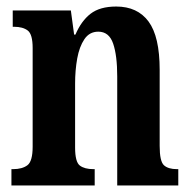

<svg xmlns="http://www.w3.org/2000/svg" viewBox="-20 -568 587 588"><path d="M15 0V-50H20Q48 -50 64 -62Q80 -74 80 -119V-421Q80 -463 65 -474.5Q50 -486 23 -486H19V-536H197L207 -462H211Q229 -504 257.5 -526Q286 -548 336 -548Q401 -548 435 -502Q469 -456 469 -354V-121Q469 -74 482 -62Q495 -50 522 -50H526V0H339V-334Q339 -398 326.5 -434.5Q314 -471 281 -471Q254 -471 238.5 -448Q223 -425 216.5 -389Q210 -353 210 -312V-116Q210 -72 224.5 -61Q239 -50 266 -50H270V0Z"/></svg>

Font: Noto Serif ExtraCondensed
Style: Bold
Weight: 700
Width: 2
Designer: Monotype Design Team
Foundry: Monotype Imaging Inc.
Version: Version 2.014; ttfautohint (v1.8.4.7-5d5b)